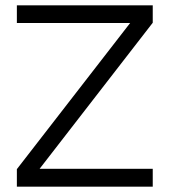

<svg xmlns="http://www.w3.org/2000/svg" viewBox="-20 -696 632 716"><path d="M42.9 -610.2H465.3L42.9 -65.2V0H549.6V-66.4H127.6L549.6 -611.2V-676.2H42.9Z"/></svg>

Font: Estedad-FD VF
Style: Regular
Weight: 100
Designer: Amin Abedi
Version: Version 7.3